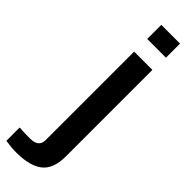

<svg xmlns="http://www.w3.org/2000/svg" viewBox="-431 -797 1007 1007"><g transform="rotate(45 72.0 -294.0)"><path d="M51 -695.5V-800H190V-695.5ZM-15 211.5Q-32.5 211.5 -53.8 209.5Q-75 207.5 -93.5 204.5V106Q-79 107 -55.8 107.8Q-32.5 108.5 -15 108.5Q49.5 108.5 49.5 57.5V-600H185V45Q184.5 134 135.8 172.8Q87 211.5 -15 211.5Z"/></g></svg>

Font: Big Shoulders Stencil Text ExtraBold
Style: Regular
Weight: 800
Designer: Patric King
Foundry: XO Type Co
Version: Version 1.000